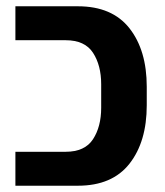

<svg xmlns="http://www.w3.org/2000/svg" viewBox="-20 -591 525 611"><path d="M29 0V-108H189Q250 -108 276 -148Q302 -188 302 -248V-323Q302 -383 276 -423Q250 -463 189 -463H29V-571H228Q337 -571 392 -501Q447 -431 447 -315V-256Q447 -140 392 -70Q337 0 228 0Z"/></svg>

Font: Assistant
Style: Bold
Weight: 700
Designer: Hebrew By Ben Nathan, Latin by Paul Hunt
Version: Version 3.000